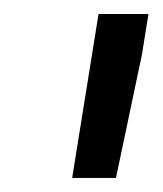

<svg xmlns="http://www.w3.org/2000/svg" viewBox="-20 -770 232 274"><path d="M182.6 -692.4 145.5 -516.1H83L120.6 -750H191.9Z"/></svg>

Font: MAUL Condensed Italic
Style: Condenced Regular Italic
Weight: 400
Italic angle: -12°
Designer: MAUL
Version: Version 1.0; 2020; ttfautohint (v1.8.3)